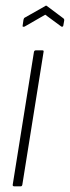

<svg xmlns="http://www.w3.org/2000/svg" viewBox="-20 -659 247 679"><path d="M31 0Q24 0 25 -6L100 -475Q101 -481 107 -481H129Q132 -481 133.5 -480Q135 -479 134 -475L59 -6Q58 0 53 0ZM67 -565Q64 -564 61.5 -564.5Q59 -565 60 -568L63 -589Q64 -593 65 -594.5Q66 -596 70 -598L139 -637Q143 -641 147 -637L203 -595Q208 -592 207 -586L204 -569Q203 -563 197 -565L140 -607Z"/></svg>

Font: Sofia Sans Extra Condensed ExtraLight
Style: Italic
Weight: 250
Italic angle: -9°
Version: Version 4.100